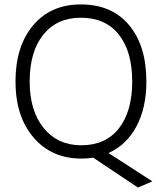

<svg xmlns="http://www.w3.org/2000/svg" viewBox="-20 -708 741 867"><path d="M114 -340C114 -430 134.5 -500.5 175.5 -551.5C216.5 -602.5 273 -628 345 -628C419 -628 476.2 -602.7 516.5 -552C556.8 -501.3 577 -430.7 577 -340C577 -250 557 -179.5 517 -128.5C477 -77.5 420.3 -52 347 -52C276.3 -52 219.8 -77.8 177.5 -129.5C135.2 -181.2 114 -251.3 114 -340ZM668 111 470 -17C524 -41 566 -81 596 -137C626 -193 641 -260.7 641 -340C641 -447.3 615 -532.2 563 -594.5C511 -656.8 438.3 -688 345 -688C254.3 -688 182.5 -656.5 129.5 -593.5C76.5 -530.5 50 -446 50 -340C50 -234.7 77.2 -150.3 131.5 -87C185.8 -23.7 257.7 8 347 8C367.7 8 385.7 6.7 401 4L603 139Z"/></svg>

Font: Hind Light
Style: Regular
Weight: 300
Designer: Manushi Parikh, Satya Rajpurohit
Foundry: Indian Type Foundry
Version: Version 1.201;PS 1.0;hotconv 1.0.78;makeotf.lib2.5.61930; tt